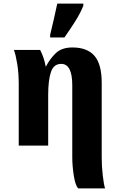

<svg xmlns="http://www.w3.org/2000/svg" viewBox="-20 -816 675 1076"><path d="M418 240H569Q562 220 556 168Q550 116 550 69V-352Q550 -456 509.5 -503Q469 -550 386 -550Q325 -550 291.5 -517Q258 -484 238 -444H236Q227 -494 205 -536H58Q68 -510 76.5 -458.5Q85 -407 85 -345V0H250V-283Q250 -367 265.5 -412.5Q281 -458 323 -458Q385 -458 385 -338V65Q385 114 393.5 168Q402 222 418 240ZM261 -606H341Q370 -647 400 -694Q430 -741 447 -784V-796H301Q293 -756 281.5 -707.5Q270 -659 261 -621Z"/></svg>

Font: Noto Serif SemiCondensed Extra
Style: Regular
Weight: 800
Width: 4
Designer: Monotype Design Team
Foundry: Monotype Imaging Inc.
Version: Version 1.002